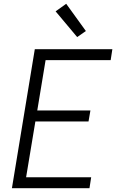

<svg xmlns="http://www.w3.org/2000/svg" viewBox="-20 -995 640 1015"><path d="M43 0 164 -735H574L565 -677H221L177 -411H458L448 -353H167L118 -58H462L453 0ZM388 -799 274 -935 330 -975 434 -831Z"/></svg>

Font: Iosevka Aile Light Oblique
Style: Regular
Weight: 300
Italic angle: -9°
Designer: Belleve Invis
Foundry: Belleve Invis
Version: Version 31.1.0; ttfautohint (v1.8.4)